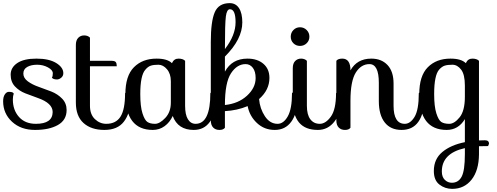

<svg xmlns="http://www.w3.org/2000/svg" viewBox="-56 -826 3171 1225"><path d="M348 -359Q348 -341 334.5 -330Q321 -319 308 -319Q283 -319 275 -331Q281 -338 281 -358.5Q281 -379 250 -396Q219 -413 181 -413Q143 -413 118 -399Q93 -385 93 -356.5Q93 -328 121.5 -307Q150 -286 190.5 -272Q231 -258 271.5 -242Q312 -226 340.5 -196.5Q369 -167 369 -124Q369 -60 313.5 -28.5Q258 3 167.5 3Q77 3 20.5 -49.5Q-36 -102 -36 -180Q-36 -208 -25 -224Q-14 -240 0 -240Q26 -240 30 -231L32 -228Q26 -213 26 -191Q26 -124 65 -80Q104 -36 173 -36Q279 -36 280 -111Q280 -168 185 -201Q145 -215 105.5 -230.5Q66 -246 39 -275Q12 -304 12 -349.5Q12 -395 54 -423.5Q96 -452 176.5 -452Q257 -452 302.5 -424Q348 -396 348 -359Z M518 -586V-438H655Q676 -438 682.5 -430Q689 -422 689 -403H518V-151Q518 -96 549.5 -66Q581 -36 622 -36Q684 -36 713 -82Q742 -128 742 -231Q744 -237 757 -237Q775 -237 775 -184Q775 -103 734.5 -50Q694 3 610 3Q526 3 477 -41Q428 -85 428 -172V-539Q428 -569 443 -584.5Q458 -600 481 -600Q504 -600 518 -586Z M1041 -423Q1054 -452 1082.5 -452Q1111 -452 1125 -438V-151Q1125 -94 1143 -65Q1161 -36 1192 -36Q1286 -36 1286 -231Q1287 -237 1301 -237Q1319 -237 1319 -184Q1319 -99 1282.5 -48Q1246 3 1180 3Q1079 3 1046 -86Q1027 -45 994 -21Q961 3 919 3Q744 3 744 -226Q744 -342 798.5 -397Q853 -452 943 -452Q1012 -452 1041 -423ZM1034 -171V-308Q1034 -355 1009.5 -384Q985 -413 954.5 -413Q924 -413 906 -407Q888 -401 872 -382Q839 -346 839 -226Q839 -147 853 -103Q867 -59 885 -47.5Q903 -36 933 -36Q963 -36 998.5 -73.5Q1034 -111 1034 -171Z M1822 -237Q1840 -237 1840 -184Q1840 -101 1802 -49Q1764 3 1697 3Q1630 3 1583 -41.5Q1536 -86 1524 -149Q1457 -121 1379 -117V-11Q1369 3 1344 3Q1319 3 1304 -12.5Q1289 -28 1289 -58V-559Q1289 -689 1314 -747.5Q1339 -806 1410 -806Q1448 -806 1469 -774Q1490 -742 1490 -683Q1490 -576 1379 -465V-369Q1424 -452 1523 -452Q1586 -452 1624.5 -419Q1663 -386 1663 -329Q1663 -252 1597 -194Q1602 -133 1634 -84.5Q1666 -36 1715 -36Q1753 -36 1780 -83.5Q1807 -131 1807 -231Q1808 -237 1822 -237ZM1575 -328Q1575 -370 1557 -393.5Q1539 -417 1511 -417Q1456 -417 1417.5 -358Q1379 -299 1379 -156Q1465 -165 1520 -215.5Q1575 -266 1575 -328ZM1379 -513Q1447 -601 1447 -684Q1447 -767 1411 -767Q1391 -767 1385 -721Q1379 -675 1379 -513Z M1816 -550Q1799 -567 1799 -592Q1799 -617 1816 -634.5Q1833 -652 1858 -652Q1883 -652 1900.5 -634.5Q1918 -617 1918 -592Q1918 -567 1900.5 -550Q1883 -533 1858 -533Q1833 -533 1816 -550ZM1902 -438V-151Q1902 -94 1924 -65Q1946 -36 1984 -36Q2022 -36 2055 -82Q2088 -128 2088 -231Q2090 -237 2103 -237Q2121 -237 2121 -184Q2121 -107 2079 -52Q2037 3 1972 3Q1891 3 1851.5 -45Q1812 -93 1812 -181V-391Q1812 -421 1827 -436.5Q1842 -452 1865 -452Q1888 -452 1902 -438Z M2631 -237Q2649 -237 2649 -184Q2649 -99 2612.5 -48Q2576 3 2506 3Q2436 3 2398.5 -45Q2361 -93 2361 -181V-298Q2361 -417 2301 -417Q2248 -417 2214 -363Q2180 -309 2180 -182V-11Q2170 3 2145 3Q2120 3 2105 -12.5Q2090 -28 2090 -58V-438Q2100 -452 2128 -452Q2180 -452 2180 -377Q2222 -452 2313 -452Q2378 -452 2416.5 -411Q2455 -370 2455 -293V-151Q2455 -94 2473 -65Q2491 -36 2526.5 -36Q2562 -36 2589 -80.5Q2616 -125 2616 -231Q2617 -237 2631 -237Z M2916 -423Q2929 -452 2957.5 -452Q2986 -452 3000 -438V70Q3012 69 3038 69Q3064 69 3064 91L3058 106Q3020 106 3000 107V159Q2999 262 2952.5 320.5Q2906 379 2829 379Q2783 379 2747.5 351.5Q2712 324 2712 265Q2712 189 2766 144Q2820 99 2910 81V-66Q2868 3 2794 3Q2619 3 2619 -226Q2619 -342 2673.5 -397Q2728 -452 2818 -452Q2887 -452 2916 -423ZM2910 -209V-280Q2910 -351 2886 -382Q2862 -413 2830.5 -413Q2799 -413 2781 -407Q2763 -401 2746 -382Q2714 -346 2714 -226Q2714 -147 2728 -103Q2742 -59 2760 -47.5Q2778 -36 2810.5 -36Q2843 -36 2876.5 -77.5Q2910 -119 2910 -209ZM2910 157V119Q2763 152 2763 268Q2763 303 2782 321.5Q2801 340 2827 340Q2869 340 2889.5 301Q2910 262 2910 157Z"/></svg>

Font: Sofia
Style: Regular
Weight: 400
Designer: Paula Nazal and Daniel Hernndez
Foundry: Paula Nazal, Daniel Hernndez
Version: Version 1.001